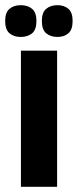

<svg xmlns="http://www.w3.org/2000/svg" viewBox="-42 -723 301 743"><path d="M39 0V-527H179V0ZM180 -580Q154 -580 137 -594Q120 -608 120 -642Q120 -675 137 -689Q154 -703 180 -703Q206 -703 222.5 -689Q239 -675 239 -642Q239 -608 222.5 -594Q206 -580 180 -580ZM38 -580Q12 -580 -5 -594Q-22 -608 -22 -642Q-22 -675 -5 -689Q12 -703 38 -703Q65 -703 82 -689Q99 -675 99 -642Q99 -608 82 -594Q65 -580 38 -580Z"/></svg>

Font: Bricolage Grotesque 72pt SemiCondensed
Style: Bold
Weight: 700
Width: 4
Designer: Mathieu Triay
Foundry: Atelier Triay
Version: Version 1.001;gftools[0.9.33.dev8+g029e19f]